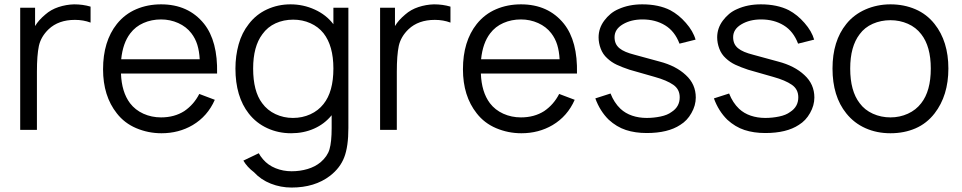

<svg xmlns="http://www.w3.org/2000/svg" viewBox="-20 -598 4428 884"><path d="M397 -567.5V-494Q364 -506.5 325 -506.5Q249.5 -506.5 204 -463.5Q168.5 -429.5 159 -386.5Q150 -343.5 150 -267.5V0H73V-562.5H141.5V-478Q149.5 -491.5 161.2 -504.8Q173 -518 188.5 -531Q214.5 -554 249.5 -565.5Q284.5 -577 321 -578Q361.5 -578 397 -567.5Z M578.5 -123Q602.5 -91.5 640.2 -74.5Q678 -57.5 721.5 -57.5Q783 -57.5 828.5 -86.5Q872.5 -116.5 897.5 -165.5L969 -138.5Q936 -63 867 -22Q803 15.5 723.5 15.5Q662.5 15.5 607 -8Q553 -31 518 -76Q454.5 -156 454.5 -279Q454.5 -407.5 518 -487.5Q554.5 -533 607 -555.5Q659.5 -578 721.5 -578Q847.5 -578 919.5 -488.5Q983 -408.5 979.5 -259.5H537Q540 -174.5 578.5 -123ZM579.5 -444Q545.5 -399.5 538 -325H899.5Q897.5 -362.5 888.5 -391.8Q879.5 -421 861 -445Q838 -475 800.8 -491.8Q763.5 -508.5 721.5 -508.5Q678 -508.5 640.8 -492.2Q603.5 -476 579.5 -444Z M1584 -562.5V-8.5Q1584 76.5 1565 126Q1546 175.5 1499.5 211.5Q1429 265.5 1322.5 265.5Q1272.5 265.5 1226.8 247.5Q1181 229.5 1149.5 195Q1133.5 183 1121.2 169.5Q1109 156 1100.5 141.5L1171.5 107.5Q1177 119 1191 135.5Q1214 162.5 1248.8 176.5Q1283.5 190.5 1322.5 190.5Q1361.5 190.5 1396 180.2Q1430.5 170 1456 149Q1487.5 122 1497 89.5Q1507 55.5 1507 -8.5V-67.5Q1474 -27 1426 -5.8Q1378 15.5 1320.5 15.5Q1261.5 15.5 1210.8 -7.8Q1160 -31 1125.5 -75Q1064 -153.5 1064 -282.5Q1064 -341 1078.8 -394Q1093.5 -447 1125.5 -487.5Q1159 -531.5 1209.5 -554.8Q1260 -578 1317.5 -578Q1376.5 -578 1429 -554Q1482 -530 1515 -486.5V-562.5ZM1515 -282.5Q1515 -387 1469.5 -445Q1445.5 -475 1409 -491.2Q1372.5 -507.5 1330 -507.5Q1286 -507.5 1249 -490.8Q1212 -474 1188 -440.5Q1145.5 -384 1145.5 -282.5Q1145.5 -178 1187 -123Q1211 -90 1248.5 -72.5Q1286 -55 1328.5 -55Q1372 -55 1408.8 -71.8Q1445.5 -88.5 1469.5 -119Q1515 -175.5 1515 -282.5Z M2054 -567.5V-494Q2021 -506.5 1982 -506.5Q1906.5 -506.5 1861 -463.5Q1825.5 -429.5 1816 -386.5Q1807 -343.5 1807 -267.5V0H1730V-562.5H1798.5V-478Q1806.5 -491.5 1818.2 -504.8Q1830 -518 1845.5 -531Q1871.5 -554 1906.5 -565.5Q1941.5 -577 1978 -578Q2018.5 -578 2054 -567.5Z M2235.5 -123Q2259.5 -91.5 2297.2 -74.5Q2335 -57.5 2378.5 -57.5Q2440 -57.5 2485.5 -86.5Q2529.5 -116.5 2554.5 -165.5L2626 -138.5Q2593 -63 2524 -22Q2460 15.5 2380.5 15.5Q2319.5 15.5 2264 -8Q2210 -31 2175 -76Q2111.5 -156 2111.5 -279Q2111.5 -407.5 2175 -487.5Q2211.5 -533 2264 -555.5Q2316.5 -578 2378.5 -578Q2504.5 -578 2576.5 -488.5Q2640 -408.5 2636.5 -259.5H2194Q2197 -174.5 2235.5 -123ZM2236.5 -444Q2202.5 -399.5 2195 -325H2556.5Q2554.5 -362.5 2545.5 -391.8Q2536.5 -421 2518 -445Q2495 -475 2457.8 -491.8Q2420.5 -508.5 2378.5 -508.5Q2335 -508.5 2297.8 -492.2Q2260.5 -476 2236.5 -444Z M3108.5 -397Q3087 -454 3042.5 -481.2Q2998 -508.5 2938 -508.5Q2885.5 -508.5 2847.5 -486Q2809.5 -463.5 2809.5 -427Q2809.5 -410.5 2815 -398Q2820.5 -385.5 2832 -376Q2843.5 -366.5 2860.8 -359.2Q2878 -352 2901.5 -346L3017 -314.5Q3092 -295 3137.5 -252.5Q3183.5 -210.5 3183.5 -149Q3183.5 -112.5 3163.5 -77.5Q3144 -42.5 3112 -23Q3055.5 14.5 2957.5 14.5Q2904.5 14.5 2861.8 0.5Q2819 -13.5 2782.5 -47Q2742 -87 2721 -145L2791 -167.5Q2807.5 -125 2837 -97Q2859.5 -76 2890.5 -65.5Q2921.5 -55 2957.5 -55Q2990 -55 3021 -61.5Q3053 -68 3072 -82.5Q3109.5 -106.5 3109.5 -150Q3109.5 -187 3080 -207.5Q3050 -228.5 2994 -244L2878.5 -277Q2844 -288.5 2819.5 -300Q2795 -311.5 2775.5 -330Q2755.5 -348 2745.8 -374Q2736 -400 2736 -426Q2736 -468 2762 -503Q2775 -520.5 2791.2 -534Q2807.5 -547.5 2827.5 -556Q2876 -578 2937 -578Q3012.5 -578 3066 -551Q3105.5 -530 3138 -492.5Q3171.5 -454.5 3182.5 -415.5Z M3654.5 -397Q3633 -454 3588.5 -481.2Q3544 -508.5 3484 -508.5Q3431.5 -508.5 3393.5 -486Q3355.5 -463.5 3355.5 -427Q3355.5 -410.5 3361 -398Q3366.5 -385.5 3378 -376Q3389.5 -366.5 3406.8 -359.2Q3424 -352 3447.5 -346L3563 -314.5Q3638 -295 3683.5 -252.5Q3729.5 -210.5 3729.5 -149Q3729.5 -112.5 3709.5 -77.5Q3690 -42.5 3658 -23Q3601.5 14.5 3503.5 14.5Q3450.5 14.5 3407.8 0.5Q3365 -13.5 3328.5 -47Q3288 -87 3267 -145L3337 -167.5Q3353.5 -125 3383 -97Q3405.5 -76 3436.5 -65.5Q3467.5 -55 3503.5 -55Q3536 -55 3567 -61.5Q3599 -68 3618 -82.5Q3655.5 -106.5 3655.5 -150Q3655.5 -187 3626 -207.5Q3596 -228.5 3540 -244L3424.5 -277Q3390 -288.5 3365.5 -300Q3341 -311.5 3321.5 -330Q3301.5 -348 3291.8 -374Q3282 -400 3282 -426Q3282 -468 3308 -503Q3321 -520.5 3337.2 -534Q3353.5 -547.5 3373.5 -556Q3422 -578 3483 -578Q3558.5 -578 3612 -551Q3651.5 -530 3684 -492.5Q3717.5 -454.5 3728.5 -415.5Z M3876.5 -76Q3813 -154.5 3813 -282.5Q3813 -409 3876.5 -487.5Q3893.5 -509 3916 -526Q3938.5 -543 3964.8 -554.5Q3991 -566 4020 -572Q4049 -578 4080 -578Q4142 -578 4194.5 -555.5Q4247 -533 4283 -487.5Q4346.5 -407.5 4346.5 -282.5Q4346.5 -158 4283 -76Q4247 -29.5 4195 -7Q4143 15.5 4080 15.5Q4017 15.5 3964.8 -7.8Q3912.5 -31 3876.5 -76ZM4221.5 -440.5Q4197.5 -472 4160 -488.5Q4122.5 -505 4080 -505Q4036 -505 3998.5 -488.5Q3961 -472 3938 -440.5Q3894.5 -384 3894.5 -282.5Q3894.5 -179 3938 -123Q3961 -91.5 3998.8 -74.5Q4036.5 -57.5 4080 -57.5Q4122.5 -57.5 4160 -74.5Q4197.5 -91.5 4221.5 -123Q4265.5 -179 4265.5 -282.5Q4265.5 -384.5 4221.5 -440.5Z"/></svg>

Font: Russisch Sans
Style: Regular
Weight: 400
Designer: Michael Sharanda (font) & Cristiano Sobral (main changes)
Foundry: Michael Sharanda
Version: Version 2.00;October 25, 2020;FontCreator 13.0.0.2681 64-bit